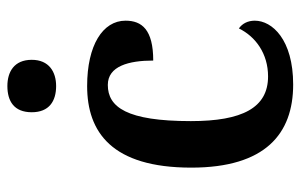

<svg xmlns="http://www.w3.org/2000/svg" viewBox="-167 -637 814 520"><g transform="rotate(-90 240.0 -377.0)"><path d="M267 -632C305 -632 338 -651 338 -698C338 -746 305 -764 267 -764C226 -764 196 -746 196 -698C196 -651 226 -632 267 -632ZM271 10C393 10 444 -47 444 -94C444 -113 436 -128 423 -137C401 -92 355 -58 293 -58C208 -58 172 -128 172 -267C172 -441 210 -492 270 -492C321 -492 336 -435 336 -369C420 -369 444 -400 444 -444C444 -506 377 -548 267 -548C142 -548 46 -481 46 -266C46 -65 138 10 271 10Z"/></g></svg>

Font: Noto Serif Khmer SemiCondensed SemiBold
Style: Regular
Weight: 600
Width: 4
Designer: Danh Hong and the Monotype Design Team
Foundry: Monotype Imaging Inc.
Version: Version 2.004